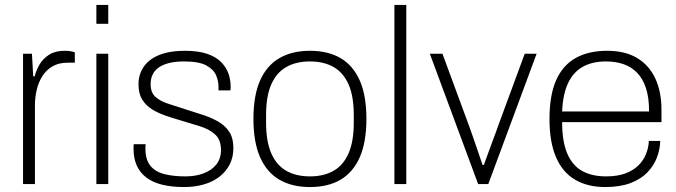

<svg xmlns="http://www.w3.org/2000/svg" viewBox="-20 -743 2730 775"><path d="M73 0V-526H109L114 -435H120Q126 -459 139.5 -482.5Q153 -506 178 -522Q203 -538 241 -538Q255 -538 266 -536Q277 -534 282 -532V-490H254Q217 -490 191.5 -475Q166 -460 150.5 -435Q135 -410 128 -379.5Q121 -349 121 -318V0Z M369 -647V-723H417V-647ZM369 0V-526H417V0Z M723 12Q673 12 634.5 2.5Q596 -7 570.5 -26.5Q545 -46 532 -75Q519 -104 519 -143Q519 -147 519 -152Q519 -157 520 -161H568Q567 -155 567 -151Q567 -147 567 -143Q567 -99 586.5 -74.5Q606 -50 642.5 -40.5Q679 -31 728 -31Q770 -31 802.5 -43.5Q835 -56 853.5 -79.5Q872 -103 872 -137Q872 -179 848 -200.5Q824 -222 786.5 -233.5Q749 -245 709 -257Q678 -266 647.5 -276.5Q617 -287 592.5 -302.5Q568 -318 553.5 -342Q539 -366 539 -403Q539 -433 551 -458Q563 -483 586.5 -501Q610 -519 645 -528.5Q680 -538 726 -538Q781 -538 817 -525.5Q853 -513 873.5 -491.5Q894 -470 902.5 -445Q911 -420 911 -394Q911 -391 911 -387Q911 -383 910 -378H862V-394Q862 -415 852.5 -438.5Q843 -462 813.5 -478.5Q784 -495 723 -495Q689 -495 664 -489Q639 -483 622 -471.5Q605 -460 596.5 -443Q588 -426 588 -403Q588 -369 608 -351.5Q628 -334 660 -324Q692 -314 728 -302Q762 -291 796.5 -280Q831 -269 859.5 -253Q888 -237 905 -211.5Q922 -186 922 -145Q922 -108 907 -79Q892 -50 865.5 -29.5Q839 -9 802.5 1.5Q766 12 723 12Z M1231 12Q1159 12 1108 -17.5Q1057 -47 1030 -108Q1003 -169 1003 -263Q1003 -358 1030 -418.5Q1057 -479 1108 -508.5Q1159 -538 1231 -538Q1304 -538 1354.5 -508.5Q1405 -479 1432 -418.5Q1459 -358 1459 -263Q1459 -169 1432 -108Q1405 -47 1354.5 -17.5Q1304 12 1231 12ZM1231 -31Q1286 -31 1325.5 -53Q1365 -75 1386.5 -123Q1408 -171 1408 -248V-278Q1408 -356 1386.5 -403.5Q1365 -451 1325.5 -473Q1286 -495 1231 -495Q1176 -495 1136.5 -473Q1097 -451 1075.5 -403.5Q1054 -356 1054 -278V-248Q1054 -171 1075.5 -123Q1097 -75 1136.5 -53Q1176 -31 1231 -31Z M1572 0V-723H1620V0Z M1910 0 1715 -526H1766L1874 -233Q1882 -212 1891.5 -183.5Q1901 -155 1911 -126.5Q1921 -98 1928 -77H1933Q1941 -98 1951 -126.5Q1961 -155 1972 -183.5Q1983 -212 1990 -233L2098 -526H2146L1951 0Z M2423 12Q2352 12 2301.5 -17.5Q2251 -47 2224.5 -108Q2198 -169 2198 -263Q2198 -358 2224.5 -418.5Q2251 -479 2303 -508.5Q2355 -538 2431 -538Q2503 -538 2551.5 -509Q2600 -480 2625 -426.5Q2650 -373 2650 -300V-250H2249Q2249 -170 2270.5 -121.5Q2292 -73 2331.5 -52Q2371 -31 2426 -31Q2472 -31 2504 -43Q2536 -55 2556.5 -75Q2577 -95 2587.5 -121Q2598 -147 2599 -174H2645Q2644 -140 2631.5 -107Q2619 -74 2593 -47Q2567 -20 2525 -4Q2483 12 2423 12ZM2249 -293H2600Q2600 -350 2587 -388.5Q2574 -427 2550.5 -450.5Q2527 -474 2495.5 -484.5Q2464 -495 2426 -495Q2371 -495 2332.5 -473.5Q2294 -452 2273 -407.5Q2252 -363 2249 -293Z"/></svg>

Font: Archivo Thin
Style: Regular
Weight: 250
Designer: Hector Gatti
Foundry: Omnibus-Type
Version: Version 2.001